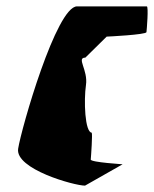

<svg xmlns="http://www.w3.org/2000/svg" viewBox="-20 -583 484 603"><path d="M37 -116C27 -52 213 0 247 0L365 -67C371 -67 264 -73 265 -82C266 -91 271 -165 268 -165L269 -166C246 -166 243 -269 250 -316C257 -363 219 -402 248 -402L315 -468C318 -468 439 -474 440 -482C441 -490 447 -563 441 -563H222C157 -563 47 -180 37 -116Z"/></svg>

Font: Ampere
Style: SCUltCndIta
Weight: 400
Version: Version 1